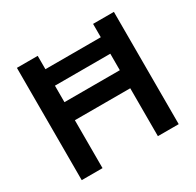

<svg xmlns="http://www.w3.org/2000/svg" viewBox="-152 -866 1053 1034"><g transform="rotate(-30 375.0 -349.0)"><path d="M546.9 -615.2V-698.2H676.3V0H546.9V-297.9H202.6V0H73.2V-698.2H202.6V-615.2ZM202.6 -512.7V-410.2H546.9V-512.7Z"/></g></svg>

Font: SansationBold
Style: Bold
Weight: 700
Designer: Bernd Montag
Version: Version 1.301